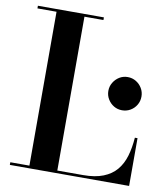

<svg xmlns="http://www.w3.org/2000/svg" viewBox="-84 -820 777 891"><g transform="rotate(10 305.0 -375.0)"><path d="M22.5 0V-12.5H112.5V-737.5H22.5V-750H333.5V-737.5H244V-12.5H365.5Q422 -12.5 460.2 -27.8Q498.5 -43 522 -71Q545.5 -99 557 -138.2Q568.5 -177.5 572 -225H584.5V0ZM491 -340Q469.5 -340 452 -350.5Q434.5 -361 423.8 -378.8Q413 -396.5 413 -418Q413 -439.5 423.8 -457.2Q434.5 -475 452 -485.8Q469.5 -496.5 491 -496.5Q512.5 -496.5 530.2 -485.8Q548 -475 558.5 -457.2Q569 -439.5 569 -418Q569 -396.5 558.5 -378.8Q548 -361 530.2 -350.5Q512.5 -340 491 -340Z"/></g></svg>

Font: Bodoni Moda 18pt SemiBold
Style: Regular
Weight: 600
Designer: Owen Earl
Foundry: indestructible type
Version: Version 2.005